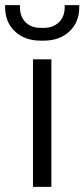

<svg xmlns="http://www.w3.org/2000/svg" viewBox="-47 -731 330 751"><path d="M82 -499H154V0H82ZM-27 -703V-711H31V-703Q31 -666 53 -644Q75 -622 112 -622H124Q161 -622 183.5 -644Q206 -666 206 -703V-711H263V-703Q263 -644 224.5 -608Q186 -572 124 -572H112Q50 -572 11.5 -608Q-27 -644 -27 -703Z"/></svg>

Font: Bai Jamjuree
Style: Regular
Weight: 400
Designer: Katatrad Aksorn Co.,Ltd.
Foundry: Cadson Demak Co.,Ltd.
Version: Version 1.000; ttfautohint (v1.6)